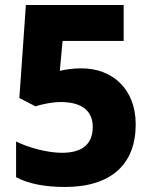

<svg xmlns="http://www.w3.org/2000/svg" viewBox="-20 -734 603 764"><path d="M238 10C423 10 520 -81 520 -239C520 -382 425 -462 305 -462C265 -462 240 -457 218 -452L229 -571H472V-714H83L57 -344L121 -311C147 -319 187 -328 221 -328C307 -328 349 -292 349 -229C349 -159 306 -126 226 -126C168 -126 92 -147 44 -171V-29C93 -2 162 10 238 10Z"/></svg>

Font: Noto Sans Gurmukhi ExtraBold
Style: Regular
Weight: 800
Designer: Jelle Bosma - Monotype Design Team
Foundry: Monotype Imaging Inc.
Version: Version 2.004